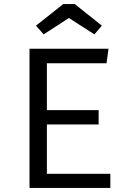

<svg xmlns="http://www.w3.org/2000/svg" viewBox="-20 -930 640 950"><path d="M350 -910 484 -803 447 -760 321 -841 196 -760 158 -803 293 -910ZM212 -617V-385H468V-314H212V-70H526V0H126V-689H517L507 -617Z"/></svg>

Font: Fira Mono
Style: Regular
Weight: 400
Designer: Carrois Corporate & Edenspiekermann AG
Foundry: Carrois Corporate GbR & Edenspiekermann AG
Version: Version 3.206;PS 003.206;hotconv 1.0.70;makeotf.lib2.5.58329